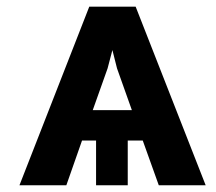

<svg xmlns="http://www.w3.org/2000/svg" viewBox="-20 -548 640 568"><path d="M402.3 -132.3H357.9V0H264.2V-132.3H222.7L176.3 0H37.6L244.1 -528.3H381.3L588.4 0H449.7ZM254.4 -222.2H370.1L326.2 -345.7L312.5 -399.9L298.3 -345.7Z"/></svg>

Font: Roboto Mono
Style: Bold
Weight: 700
Designer: Google
Version: Version 2.000985; 2015; ttfautohint (v1.3)